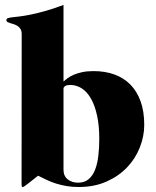

<svg xmlns="http://www.w3.org/2000/svg" viewBox="-20 -750 633 778"><path d="M237.3 -62Q237.3 -37.1 254.2 -23.4Q271 -9.8 296.4 -9.8Q322.3 -9.8 338.9 -23.7Q355.5 -37.6 365 -61.5Q374.5 -85.4 378.4 -117.9Q382.3 -150.4 382.3 -187Q382.3 -240.2 373.5 -281Q364.7 -321.8 349.1 -349.6Q333.5 -377.4 311.8 -391.6Q290 -405.8 263.7 -405.8Q251.5 -405.8 244.4 -401.4Q237.3 -397 237.3 -391.1ZM237.3 -419.9Q244.1 -425.8 253.9 -433.1Q263.7 -440.4 278.1 -446.8Q292.5 -453.1 312.5 -457.5Q332.5 -461.9 359.4 -461.9Q405.3 -461.9 442.9 -448.5Q480.5 -435.1 507.6 -408Q534.7 -380.9 549.6 -339.8Q564.5 -298.8 564.5 -244.1Q564.5 -197.8 546.6 -152.6Q528.8 -107.4 494.9 -71.8Q460.9 -36.1 411.4 -14.2Q361.8 7.8 298.3 7.8Q272 7.8 249.5 3.9Q227.1 0 207 -6.3Q187 -12.7 169.2 -21Q151.4 -29.3 134.3 -38.1L94.7 -6.8Q83.5 1.5 79.3 4.6Q75.2 7.8 70.3 7.8Q67.4 7.8 67.4 -2L67.9 -611.8Q67.9 -624.5 63.2 -632.1Q58.6 -639.6 51.8 -644.3Q44.9 -648.9 36.9 -651.6Q28.8 -654.3 22 -656.2Q15.1 -658.2 10.5 -660.6Q5.9 -663.1 5.9 -668Q5.9 -673.8 11 -676Q16.1 -678.2 27.6 -679.7Q39.1 -681.2 57.1 -683.1Q75.2 -685.1 101.1 -690.2Q127 -695.3 160.6 -704.6Q194.3 -713.9 237.3 -730Z"/></svg>

Font: XB Zar
Style: Bold
Weight: 700
Designer: Behnam
Foundry: Irmug
Version: Version 8.005 2009